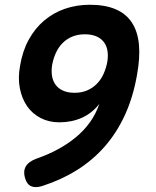

<svg xmlns="http://www.w3.org/2000/svg" viewBox="-20 -760 640 790"><path d="M329.4 -618.9Q300.2 -618.9 277.3 -609.3Q254.3 -599.8 237.4 -582.7Q220.5 -565.6 209.9 -542.3Q199.3 -519.1 194.4 -492Q190.8 -469 193.9 -448.5Q196.9 -427.9 208.1 -412.1Q219.2 -396.3 238.8 -387.3Q258.4 -378.2 287.2 -378.2Q317 -378.2 340 -388.6Q363.1 -399 379.8 -416.5Q396.6 -434 406.7 -457.3Q416.9 -480.5 421.5 -505.2Q425.7 -531.5 422 -552.3Q418.3 -573.2 406.3 -588.1Q394.4 -603.1 375 -611Q355.6 -618.9 329.4 -618.9ZM155.7 4.7Q127.8 14.1 109.3 6.7Q90.8 -0.7 83.1 -27Q74.7 -54.8 86 -75Q97.4 -95.1 130.2 -107.3Q176.6 -123.3 217.2 -145.2Q257.9 -167 291.5 -194.7Q325.2 -222.4 349.9 -256.8Q374.6 -291.3 388.8 -332.5Q358.4 -293.9 316.6 -275.3Q274.8 -256.7 224 -256.7Q181.7 -256.7 147.5 -274.2Q113.4 -291.7 91.7 -322.8Q70.1 -354 61.7 -396.5Q53.4 -439 62.4 -488.3Q72.4 -549.7 98.2 -596.6Q124 -643.5 161.7 -675.4Q199.4 -707.3 247.2 -723.9Q295 -740.4 350 -740.4Q412.5 -740.4 455.6 -722Q498.7 -703.6 522.7 -667Q546.6 -630.5 551.7 -576.7Q556.7 -522.9 543.8 -452.1Q527.8 -360.4 494 -286.8Q460.1 -213.2 410.7 -156.9Q361.3 -100.7 296.9 -60.4Q232.5 -20.1 155.7 4.7Z"/></svg>

Font: Maple Mono
Style: Italic
Weight: 400
Italic angle: -10°
Monospace: yes
Designer: subframe7536
Version: Version 7.300